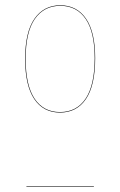

<svg xmlns="http://www.w3.org/2000/svg" viewBox="-20 -700 451 720"><path d="M206.1 -680.2Q268.1 -680.2 302.5 -630.1Q336.9 -580.1 336.9 -481.9Q336.9 -379.4 302.2 -328.6Q267.6 -277.8 205.1 -277.8Q142.6 -277.8 108.4 -328.6Q74.2 -379.4 74.2 -479Q74.2 -580.1 109.4 -630.1Q144.5 -680.2 206.1 -680.2ZM206.1 -678.2Q145 -678.2 110.6 -628.9Q76.2 -579.6 76.2 -479Q76.2 -380.4 109.6 -330.1Q143.1 -279.8 205.1 -279.8Q267.1 -279.8 301 -330.1Q335 -380.4 335 -481.9Q335 -579.6 301.3 -628.9Q267.6 -678.2 206.1 -678.2ZM79.1 0V-2H332V0Z"/></svg>

Font: Fira Sans Compressed Two
Style: Regular
Weight: 100
Width: 1
Designer: Carrois Corporate & Edenspiekermann AG
Foundry: Carrois Corporate GbR & Edenspiekermann AG
Version: Version 4.203;PS 004.203;hotconv 1.0.88;makeotf.lib2.5.64775